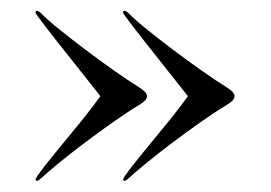

<svg xmlns="http://www.w3.org/2000/svg" viewBox="-20 -418 496 352"><path d="M410 -242Q410 -238.5 407.5 -235Q405 -231.5 397 -226.5Q373 -212 346.5 -193.2Q320 -174.5 294.5 -155.2Q269 -136 248 -118.8Q227 -101.5 214.5 -90Q211.5 -87.5 209.5 -86.8Q207.5 -86 206.5 -87Q205.5 -87.5 205.8 -89Q206 -90.5 208 -94Q220.5 -112 242 -138Q263.5 -164 287.5 -193.5Q311.5 -223 333 -253.5V-231Q316.5 -252 292.2 -282.5Q268 -313 244.5 -342.8Q221 -372.5 208 -390.5Q206 -393.5 205.5 -395Q205 -396.5 206.5 -397.5Q208 -398.5 210 -397.8Q212 -397 214.5 -395Q226.5 -382.5 248.5 -364.8Q270.5 -347 297 -327Q323.5 -307 349.8 -288.5Q376 -270 397 -257Q404.5 -252 407.2 -248.5Q410 -245 410 -242ZM249.5 -242Q249.5 -238.5 247 -235Q244.5 -231.5 236.5 -226.5Q212.5 -212 186 -193.2Q159.5 -174.5 134 -155.2Q108.5 -136 87.5 -118.8Q66.5 -101.5 54 -90Q51 -87.5 49 -86.8Q47 -86 46 -87Q45 -87.5 45.2 -89Q45.5 -90.5 47.5 -94Q60 -112 81.5 -138Q103 -164 127 -193.5Q151 -223 172.5 -253.5V-231Q156 -252 131.8 -282.5Q107.5 -313 84 -342.8Q60.5 -372.5 47.5 -390.5Q45.5 -393.5 45 -395Q44.5 -396.5 46 -397.5Q47.5 -398.5 49.5 -397.8Q51.5 -397 54 -395Q66 -382.5 88 -364.8Q110 -347 136.5 -327Q163 -307 189.2 -288.5Q215.5 -270 236.5 -257Q244 -252 246.8 -248.5Q249.5 -245 249.5 -242Z"/></svg>

Font: Fraunces 96pt
Style: Regular
Weight: 400
Version: Version 1.000;[b76b70a41]